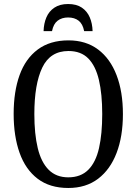

<svg xmlns="http://www.w3.org/2000/svg" viewBox="-20 -926 680 956"><path d="M320 10Q228 10 167.5 -36Q107 -82 77.5 -165Q48 -248 48 -359Q48 -470 77.5 -552Q107 -634 168 -679.5Q229 -725 321 -725Q408 -725 468.5 -679.5Q529 -634 560.5 -551.5Q592 -469 592 -358Q592 -247 560.5 -164.5Q529 -82 468.5 -36Q408 10 320 10ZM320 -43Q382 -43 419.5 -80.5Q457 -118 473 -188.5Q489 -259 489 -358Q489 -458 472.5 -528Q456 -598 419.5 -635Q383 -672 321 -672Q230 -672 190.5 -589.5Q151 -507 151 -358Q151 -259 168 -188.5Q185 -118 222.5 -80.5Q260 -43 320 -43ZM197 -771Q198 -809 211 -839.5Q224 -870 251 -888Q278 -906 319 -906Q361 -906 387.5 -888Q414 -870 427 -839.5Q440 -809 441 -771H399Q392 -807 371.5 -823Q351 -839 319 -839Q288 -839 267 -823Q246 -807 239 -771Z"/></svg>

Font: Noto Serif Condensed
Style: Regular
Weight: 400
Width: 3
Designer: Monotype Design Team
Foundry: Monotype Imaging Inc.
Version: Version 2.015